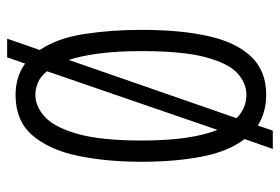

<svg xmlns="http://www.w3.org/2000/svg" viewBox="-140 -592 765 524"><g transform="rotate(90 242.0 -330.5)"><path d="M86 32 117 -57Q85 -104 73.5 -177.5Q62 -251 62 -335Q62 -441 79 -517Q96 -593 135 -634Q174 -675 239 -675Q287 -675 323 -652L337 -693H387L360 -616Q394 -572 408 -499Q422 -426 422 -335Q422 -238 405.5 -160Q389 -82 349.5 -36.5Q310 9 240 9Q190 9 154 -17L137 32ZM120 -336Q120 -268 126.5 -219Q133 -170 144 -136L303 -594Q276 -621 239 -621Q208 -621 181 -597Q154 -573 137 -511Q120 -449 120 -336ZM239 -45Q271 -45 299.5 -71Q328 -97 346 -160.5Q364 -224 364 -336Q364 -405 356.5 -456Q349 -507 335 -542L175 -77Q189 -59 206 -52Q223 -45 239 -45Z"/></g></svg>

Font: Bricolage Grotesque 12pt Condensed ExtraLight
Style: Regular
Weight: 200
Width: 3
Designer: Mathieu Triay
Foundry: Atelier Triay
Version: Version 1.001; ttfautohint (v1.8.4.7-5d5b);gftools[0.9.33.de